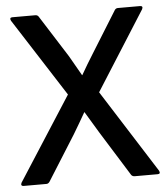

<svg xmlns="http://www.w3.org/2000/svg" viewBox="-49 -699 646 744"><g transform="rotate(-5 274.0 -327.5)"><path d="M13 0H102C107 0 111 -3 114 -7L224 -182C240 -208 257 -238 272 -264H273C289 -237 307 -208 323 -181L432 -6C435 -2 440 0 445 0H535C543 0 545 -5 541 -13L336 -336L530 -642C534 -650 532 -655 523 -655H437C432 -655 428 -653 425 -649L325 -488C309 -462 292 -435 277 -408H276C262 -433 246 -460 232 -485L128 -649C125 -653 121 -655 116 -655H26C18 -655 16 -650 20 -642L215 -338L6 -13C2 -5 5 0 13 0Z"/></g></svg>

Font: Sofia Sans Cond SemiBold
Style: Regular
Weight: 600
Width: 3
Designer: Botio Nikoltchev, Ani Petrova
Foundry: lettersoup
Version: Version 4.100